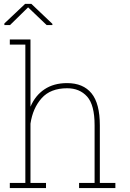

<svg xmlns="http://www.w3.org/2000/svg" viewBox="-20 -964 664 984"><path d="M30.3 0V-26.4H109.9V-735.4H30.3V-761.7H136.2V-417Q160.6 -474.6 208 -506.3Q255.4 -538.1 323.7 -538.1Q406.2 -538.1 449 -485.8Q491.7 -433.6 491.7 -321.3V-26.4H571.3V0H385.3V-26.4H464.8V-322.3Q464.8 -426.3 426.5 -469Q388.2 -511.7 324.2 -511.7Q238.8 -511.7 193.4 -460.7Q147.9 -409.7 136.2 -330.1V-26.4H215.8V0ZM2.4 -835.4V-843.8L108.9 -944.3H140.6L248.5 -841.8V-835.4H219.2L124 -926.3L31.2 -835.4Z"/></svg>

Font: Roboto Slab LO Thin
Style: Regular
Weight: 250
Designer: Google
Version: Version 2.00;September 28, 2018;FontCreator 11.5.0.2427 64-b